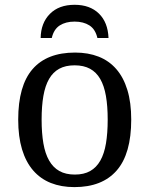

<svg xmlns="http://www.w3.org/2000/svg" viewBox="-20 -763 617 793"><path d="M522 -269Q522 -127.9 462.2 -59.1Q402.3 9.8 287.1 9.8Q232.9 9.8 189.9 -7.3Q147 -24.4 116.9 -59.1Q86.9 -93.8 71 -146.2Q55.2 -198.7 55.2 -269Q55.2 -409.2 114.5 -477.5Q173.8 -545.9 290 -545.9Q344.2 -545.9 387.2 -529.1Q430.2 -512.2 460.2 -477.8Q490.2 -443.4 506.1 -391.4Q522 -339.4 522 -269ZM151.9 -269Q151.9 -213.4 159.2 -170.9Q166.5 -128.4 182.9 -99.9Q199.2 -71.3 225.3 -56.6Q251.5 -42 289.1 -42Q326.7 -42 352.5 -56.6Q378.4 -71.3 394.5 -99.9Q410.6 -128.4 417.7 -170.9Q424.8 -213.4 424.8 -269Q424.8 -324.7 417.5 -366.7Q410.2 -408.7 394 -436.8Q377.9 -464.8 351.8 -479Q325.7 -493.2 288.1 -493.2Q250.5 -493.2 224.6 -479Q198.7 -464.8 182.6 -436.8Q166.5 -408.7 159.2 -366.7Q151.9 -324.7 151.9 -269ZM428.2 -606H382.3Q374 -642.1 349.4 -658Q324.7 -673.8 288.1 -673.8Q251.5 -673.8 226.8 -658Q202.1 -642.1 193.8 -606H147.9Q148.9 -668 186 -705.6Q223.1 -743.2 288.1 -743.2Q351.6 -743.2 388.7 -706.8Q425.8 -670.4 428.2 -606Z"/></svg>

Font: Noto Serif
Style: Regular
Weight: 400
Designer: Monotype Design team
Foundry: Monotype Imaging Inc.
Version: Version 1.02